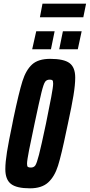

<svg xmlns="http://www.w3.org/2000/svg" viewBox="-20 -1016 488 1044"><path d="M9 -96Q9 -134 18 -190Q27 -246 47 -341L53 -372Q83 -514 102 -574.5Q121 -635 154.5 -665.5Q188 -696 253 -696Q327 -696 358 -673Q389 -650 389 -594Q389 -555 379.5 -497Q370 -439 350 -347L341 -305Q314 -174 295.5 -115Q277 -56 242 -24Q207 8 143 8Q70 8 39.5 -16Q9 -40 9 -96ZM230 -344Q248 -432 258.5 -488Q269 -544 269 -561Q269 -576 265 -579.5Q261 -583 250 -583Q234 -583 225.5 -571.5Q217 -560 205.5 -513.5Q194 -467 168 -344Q149 -256 138 -199.5Q127 -143 127 -126Q127 -112 131.5 -108.5Q136 -105 148 -105Q164 -105 172 -116.5Q180 -128 192 -174.5Q204 -221 230 -344ZM155 -748 177 -846H277L257 -748ZM302 -748 322 -846H424L403 -748ZM197 -922 211 -996H448L433 -922Z"/></svg>

Font: Saira Ultra Condensed ExtraBold
Style: Italic
Weight: 800
Width: 1
Italic angle: -12°
Designer: Hector Gatti with collaboration of the Omnibus-Type team
Foundry: Omnibus-Type
Version: Version 1.001; ttfautohint (v1.8)